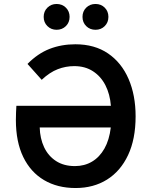

<svg xmlns="http://www.w3.org/2000/svg" viewBox="-20 -935 763 967"><path d="M360.5 12Q269.5 12 202 -27.8Q134.5 -67.5 97.2 -144Q60 -220.5 60 -331Q60 -351.5 60.8 -369Q61.5 -386.5 62.5 -402H538.5Q534 -460.5 511 -505.5Q488 -550.5 448.2 -576.2Q408.5 -602 354 -602Q311 -602 270.8 -586.5Q230.5 -571 190 -533L118.5 -613Q170 -665.5 229.8 -688.8Q289.5 -712 359.5 -712Q456.5 -712 524.2 -665.8Q592 -619.5 627.5 -537.5Q663 -455.5 663 -349Q663 -234.5 625 -153.8Q587 -73 519 -30.5Q451 12 360.5 12ZM357.5 -98.5Q405.5 -98.5 443.5 -121Q481.5 -143.5 506 -186.8Q530.5 -230 538 -293H180Q181.5 -237.5 202.2 -193.5Q223 -149.5 262.2 -124Q301.5 -98.5 357.5 -98.5ZM461 -785Q433 -785 414.2 -803.5Q395.5 -822 395.5 -850Q395.5 -878 414.2 -896.5Q433 -915 461 -915Q489 -915 507.5 -896.5Q526 -878 526 -850Q526 -822 507.5 -803.5Q489 -785 461 -785ZM265 -785Q237.5 -785 218.8 -803.5Q200 -822 200 -850Q200 -878 218.8 -896.5Q237.5 -915 265 -915Q293 -915 311.8 -896.5Q330.5 -878 330.5 -850Q330.5 -822 311.8 -803.5Q293 -785 265 -785Z"/></svg>

Font: Overpass SemiBold
Style: Regular
Weight: 600
Designer: Delve Withrington, Dave Bailey, Thomas Jockin
Foundry: Delve Fonts LLC
Version: Version 4.000